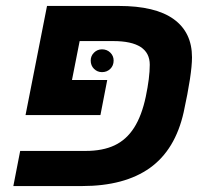

<svg xmlns="http://www.w3.org/2000/svg" viewBox="-20 -626 692 646"><path d="M24.9 0 47.9 -118.2H268.1Q325.7 -118.2 365.5 -137Q405.3 -155.8 431.2 -196.3Q457 -236.8 470.5 -300.8Q483.9 -364.7 483.9 -408.2Q483.9 -487.8 360.8 -487.8H248L222.2 -356.9H340.8L317.9 -238.8H65.9L138.2 -606H379.9Q502.9 -606 564.5 -561.5Q626 -517.1 626 -433.1Q626 -377.4 598.1 -249Q569.8 -122.1 484.4 -61Q398.9 0 255.9 0ZM285.2 -422.4Q285.2 -438 296.4 -449Q307.6 -460 323.2 -460Q339.8 -460 351.1 -449Q362.3 -438 362.3 -422.4Q362.3 -405.3 351.1 -394.3Q339.8 -383.3 323.2 -383.3Q307.6 -383.3 296.4 -394.3Q285.2 -405.3 285.2 -422.4Z"/></svg>

Font: Liberation Sans
Style: Bold Italic
Weight: 700
Italic angle: -12°
Designer: Steve Matteson
Foundry: Ascender Corporation
Version: Version 2.1.5